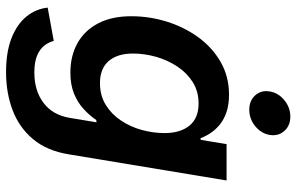

<svg xmlns="http://www.w3.org/2000/svg" viewBox="-197 -595 1007 653"><g transform="rotate(90 306.5 -268.5)"><path d="M225.1 214.4Q156.7 214.4 109.6 195.8Q62.5 177.2 36.4 145.3Q10.3 113.3 5.9 72.8L119.1 52.2Q123.5 69.3 135.3 84.5Q147 99.6 169.2 108.9Q191.4 118.2 226.6 118.2Q288.1 118.2 329.6 87.2Q371.1 56.2 380.9 -2.4L396 -93.3L388.2 -92.3Q372.1 -68.8 350.1 -48.8Q328.1 -28.8 298.1 -16.6Q268.1 -4.4 227.1 -4.4Q169.9 -4.4 126.7 -28.6Q83.5 -52.7 59.3 -99.1Q35.2 -145.5 35.2 -211.4Q35.2 -272.9 53.5 -332Q71.8 -391.1 106.4 -439Q141.1 -486.8 190.7 -515.4Q240.2 -543.9 302.2 -543.9Q335.9 -543.9 361.1 -535.4Q386.2 -526.9 403.8 -512.5Q421.4 -498 432.6 -481Q443.8 -463.9 450.2 -446.8L455.6 -447.8L470.2 -535.6H593.8L504.9 1Q492.7 75.7 453.1 122.8Q413.6 169.9 354.7 192.1Q295.9 214.4 225.1 214.4ZM262.7 -105Q304.7 -105 336.4 -124.5Q368.2 -144 389.6 -176Q411.1 -208 421.9 -246.8Q432.6 -285.6 432.6 -324.7Q432.6 -378.4 407.2 -409.4Q381.8 -440.4 332 -440.4Q291 -440.4 259.5 -420.7Q228 -400.9 206.3 -368.2Q184.6 -335.4 173.3 -296.1Q162.1 -256.8 162.1 -217.3Q162.1 -164.1 187.7 -134.5Q213.4 -105 262.7 -105ZM353 -612.8Q322.3 -612.8 304.2 -633.1Q286.1 -653.3 291 -682.6Q295.9 -711.9 320.8 -732.2Q345.7 -752.4 376.5 -752.4Q407.2 -752.4 425.3 -732.2Q443.4 -711.9 439 -682.6Q434.1 -653.3 409.2 -633.1Q384.3 -612.8 353 -612.8Z"/></g></svg>

Font: Inter 20pt SemiBold
Style: Italic
Weight: 600
Italic angle: -9.3988°
Version: Version 4.001;git-66647c0bb